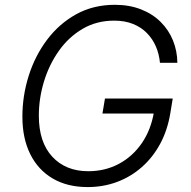

<svg xmlns="http://www.w3.org/2000/svg" viewBox="-20 -757 783 787"><path d="M339.4 9.8Q255.9 9.8 196 -25.4Q136.2 -60.5 104 -125.2Q71.8 -189.9 71.8 -278.8Q71.8 -364.7 97.7 -446.5Q123.5 -528.3 172.9 -594Q222.2 -659.7 292.2 -698.5Q362.3 -737.3 450.7 -737.3Q510.7 -737.3 558.3 -718.5Q606 -699.7 638.9 -666.7Q671.9 -633.8 689.2 -590.8Q706.5 -547.9 707 -499.5H635.7Q632.3 -535.6 618.9 -566.7Q605.5 -597.7 582 -621.6Q558.6 -645.5 525.1 -658.9Q491.7 -672.4 448.2 -672.4Q376 -672.4 318.8 -638.9Q261.7 -605.5 221.7 -549.1Q181.6 -492.7 160.4 -423.3Q139.2 -354 139.2 -282.7Q139.2 -174.3 194.3 -114.7Q249.5 -55.2 341.8 -55.2Q410.6 -55.2 467 -85.2Q523.4 -115.2 561.3 -170.2Q599.1 -225.1 611.3 -299.3L631.3 -291.5H399.9L410.2 -353H688L677.7 -290.5Q666 -221.7 636 -166.5Q606 -111.3 561 -71.8Q516.1 -32.2 459.7 -11.2Q403.3 9.8 339.4 9.8Z"/></svg>

Font: Inter Light
Style: Italic
Weight: 300
Italic angle: -9.3988°
Designer: Rasmus Andersson
Foundry: rsms
Version: Version 4.001;git-66647c0bb